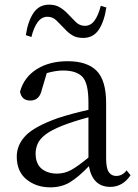

<svg xmlns="http://www.w3.org/2000/svg" viewBox="-20 -791 592 825"><path d="M413 -766 437 -759Q428 -699 404.5 -663.5Q381 -628 337 -628Q309 -628 290.5 -639.5Q272 -651 258 -667Q240 -685 223.5 -702Q207 -719 184 -719Q159 -719 142 -696Q125 -673 115 -632L91 -640Q100 -700 124 -735.5Q148 -771 191 -771Q218 -771 237 -759.5Q256 -748 271 -732Q288 -714 305 -697Q322 -680 345 -680Q370 -680 386.5 -703Q403 -726 413 -766ZM360 -114V-287Q294 -269 248 -251Q200 -232 175 -212.5Q150 -193 141.5 -172.5Q133 -152 133 -132Q133 -87 159 -66Q185 -45 225 -45Q257 -45 285.5 -60.5Q314 -76 360 -114ZM524 -59 541 -38Q507 12 454 12Q378 12 362 -77Q318 -31 281.5 -8.5Q245 14 196 14Q136 14 94 -20Q52 -54 52 -118Q52 -168 89.5 -207.5Q127 -247 227 -283Q288 -303 360 -319V-351Q360 -434 334 -461Q308 -488 251 -488Q220 -488 181 -477L159 -403Q149 -359 110 -359Q73 -359 66 -397Q83 -459 137.5 -493.5Q192 -528 271 -528Q354 -528 395 -487Q436 -446 436 -348V-111Q436 -68 447.5 -51.5Q459 -35 479 -35Q506 -35 524 -59Z"/></svg>

Font: Han-Nom Khai
Style: Regular
Weight: 400
Version: Version 1.200;June 22, 2023;FontCreator 14.0.0.2814 64-bit